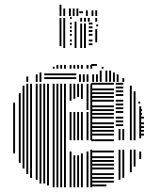

<svg xmlns="http://www.w3.org/2000/svg" viewBox="-20 -796 663 816"><path d="M44 -144H36V-360H44ZM68 -104H60V-400H68ZM84 -80H76V-432H84ZM100 -56H92V-440H100ZM116 -40H108V-440H116ZM140 -32H132V-440H140ZM156 -16H148V-440H156ZM172 -16H164V-440H172ZM188 -8H180V-440H188ZM212 0H204V-440H212ZM228 0H220V-440H228ZM244 0H236V-440H244ZM260 0H252V-440H260ZM284 0H276V-152H284ZM284 -200H276V-320H284ZM284 -368H276V-440H284ZM300 0H292V-136H300ZM300 -200H292V-320H300ZM300 -376H292V-440H300ZM316 0H308V-136H316ZM316 -200H308V-320H316ZM316 -384H308V-440H316ZM332 0H324V-144H332ZM332 -200H324V-320H332ZM332 -376H324V-440H332ZM356 0H348V-152H356ZM356 -200H348V-320H356ZM356 -328H348V-440H356ZM372 0H364V-160H372ZM372 -200H364V-440H372ZM432 -4H368V-12H432ZM464 -20H368V-28H464ZM464 -36H368V-44H464ZM464 -52H368V-60H464ZM464 -76H368V-84H464ZM464 -92H368V-100H464ZM464 -108H368V-116H464ZM464 -124H368V-132H464ZM464 -148H368V-156H464ZM464 -196H368V-204H464ZM464 -220H368V-228H464ZM464 -236H368V-244H464ZM464 -252H368V-260H464ZM464 -268H368V-276H464ZM464 -292H368V-300H464ZM464 -308H368V-316H464ZM464 -324H368V-332H464ZM464 -340H368V-348H464ZM464 -364H368V-372H464ZM464 -380H368V-388H464ZM464 -396H368V-404H464ZM464 -412H368V-420H464ZM464 -436H368V-444H464ZM492 -32H484V-160H492ZM492 -200H484V-248H492ZM508 -40H500V-160H508ZM508 -200H500V-248H508ZM504 -260H472V-268H504ZM504 -276H472V-284H504ZM504 -292H472V-300H504ZM504 -316H472V-324H504ZM504 -332H472V-340H504ZM504 -348H472V-356H504ZM504 -364H472V-372H504ZM504 -388H472V-396H504ZM504 -404H472V-412H504ZM504 -420H472V-428H504ZM504 -436H472V-444H504ZM540 -64H532V-160H540ZM540 -200H532V-344H540ZM556 -88H548V-160H556ZM556 -200H548V-344H556ZM580 -120H572V-152H580ZM580 -208H572V-344H580ZM592 -220H576V-228H592ZM592 -236H576V-244H592ZM592 -252H576V-260H592ZM592 -268H576V-276H592ZM592 -292H576V-300H592ZM584 -308H576V-316H584ZM584 -324H576V-332H584ZM540 -344H532V-408H540ZM556 -344H548V-408H556ZM576 -356H568V-364H576ZM540 -408H532V-432H540ZM100 -448H92V-471H100ZM140 -448H132V-480H140ZM156 -448H148V-488H156ZM304 -460H168V-468H304ZM304 -476H168V-484H304ZM324 -448H316V-480H324ZM340 -448H332V-480H340ZM356 -448H348V-480H356ZM380 -448H372V-480H380ZM396 -448H388V-480H396ZM412 -448H404V-496H412ZM436 -448H428V-496H436ZM452 -448H444V-496H452ZM468 -448H460V-488H468ZM484 -448H476V-480H484ZM508 -448H500V-464H508ZM212 -504H204V-512H212ZM228 -504H220V-520H228ZM244 -504H236V-520H244ZM260 -504H252V-520H260ZM284 -504H276V-520H284ZM300 -504H292V-520H300ZM316 -504H308V-520H316ZM332 -504H324V-520H332ZM356 -504H348V-520H356ZM372 -504H364V-520H372ZM392 -516H368V-524H392ZM420 -504H412V-512H420ZM241 -600H233V-720H241ZM257 -592H249V-720H257ZM285 -604H277V-612H285ZM285 -620H277V-628H285ZM285 -644H277V-652H285ZM285 -660H277V-668H285ZM285 -676H277V-684H285ZM285 -692H277V-700H285ZM285 -716H277V-724H285ZM305 -592H297V-704H305ZM329 -592H321V-696H329ZM345 -592H337V-696H345ZM373 -604H357V-612H373ZM373 -620H357V-628H373ZM373 -644H357V-652H373ZM373 -660H357V-668H373ZM373 -676H357V-684H373ZM373 -692H357V-700H373ZM329 -704H321V-720H329ZM345 -704H337V-720H345ZM361 -704H353V-720H361ZM393 -616H385V-672H393ZM397 -684H389V-692H397ZM393 -704H385V-720H393ZM241 -728H233V-760H241ZM257 -728H249V-760H257ZM281 -728H273V-760H281ZM297 -728H289V-760H297ZM313 -728H305V-760H313ZM333 -740H317V-748H333ZM353 -728H345V-752H353ZM377 -728H369V-752H377ZM393 -728H385V-752H393ZM241 -760H233V-776H241Z"/></svg>

Font: Rubik Lines
Style: Regular
Weight: 400
Designer: Hubert and Fischer, NaN
Foundry: Hubert and Fischer, NaN
Version: Version 2.201